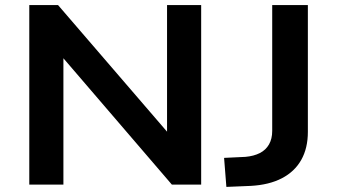

<svg xmlns="http://www.w3.org/2000/svg" viewBox="-20 -725 1324 754"><path d="M95 0V-705H208L654 -187H636V-705H770V0H655L212 -516H229V0ZM869 9 860 -105 944 -109Q977 -112 1000.5 -124Q1024 -136 1036.5 -158Q1049 -180 1049 -211V-705H1189V-207Q1189 -143 1163 -97Q1137 -51 1087 -25Q1037 1 965 5Z"/></svg>

Font: Nunito Sans 10pt SemiExpanded
Style: Bold
Weight: 700
Width: 6
Designer: Vernon Adams
Foundry: Vernon Adams
Version: Version 3.101;gftools[0.9.27]